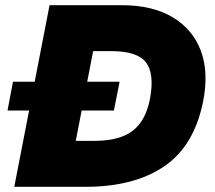

<svg xmlns="http://www.w3.org/2000/svg" viewBox="-20 -720 827 740"><path d="M9 -294 30 -405H441L419 -294ZM35 0 171 -700H449Q568 -700 645.5 -653.5Q723 -607 754 -524.5Q785 -442 763 -330Q729 -158 613 -79Q497 0 310 0ZM272 -177H341Q406 -177 450 -193.5Q494 -210 520.5 -246Q547 -282 558 -339Q576 -435 543 -479Q510 -523 408 -523H339Z"/></svg>

Font: REM ExtraBold
Style: Italic
Weight: 800
Italic angle: -11°
Designer: Octavio Pardo
Foundry: Ashler Design
Version: Version 1.005;gftools[0.9.28]